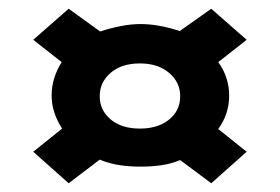

<svg xmlns="http://www.w3.org/2000/svg" viewBox="-20 -565 640 439"><path d="M137 -146 56 -218 122 -271Q98 -308 98 -347Q98 -386 121 -423L56 -474L137 -545L209 -493Q230 -500 254.5 -505Q279 -510 301 -510Q324 -510 347 -505.5Q370 -501 391 -494L463 -545L544 -474L479 -423Q492 -405 498 -385.5Q504 -366 504 -347Q504 -304 479 -270L544 -218L463 -146L392 -199Q370 -190 347.5 -187Q325 -184 301 -184Q275 -184 252.5 -187.5Q230 -191 208 -200ZM300 -271Q341 -271 366.5 -291.5Q392 -312 392 -345Q392 -377 366.5 -398.5Q341 -420 300 -420Q258 -420 233 -398.5Q208 -377 208 -345Q208 -313 233 -292Q258 -271 300 -271Z"/></svg>

Font: Inconsolata Expanded ExtraBold
Style: Regular
Weight: 800
Width: 7
Monospace: yes
Designer: Raph Levien, Cyreal, Brenton Simpson
Foundry: Raph Levien, Cyreal, Google
Version: Version 3.001; ttfautohint (v1.8.2.53-6de2)